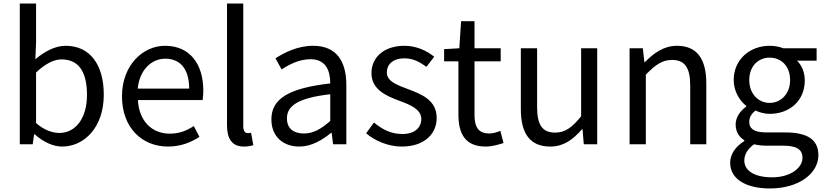

<svg xmlns="http://www.w3.org/2000/svg" viewBox="-20 -816 4663 1086"><path d="M331 13C455 13 567 -94 567 -280C567 -448 491 -557 351 -557C290 -557 230 -523 180 -481L184 -578V-796H92V0H165L173 -56H177C224 -13 281 13 331 13ZM316 -64C280 -64 231 -78 184 -120V-406C235 -454 283 -480 328 -480C432 -480 472 -400 472 -279C472 -145 406 -64 316 -64Z M930 13C1003 13 1061 -11 1108 -42L1076 -103C1035 -76 993 -60 940 -60C837 -60 766 -134 760 -250H1126C1128 -264 1130 -282 1130 -302C1130 -457 1052 -557 913 -557C789 -557 670 -448 670 -271C670 -92 785 13 930 13ZM759 -315C770 -423 838 -484 915 -484C1000 -484 1050 -425 1050 -315Z M1360 13C1385 13 1400 9 1413 5L1400 -65C1390 -63 1386 -63 1381 -63C1367 -63 1356 -74 1356 -102V-796H1264V-108C1264 -31 1292 13 1360 13Z M1673 13C1740 13 1801 -22 1853 -65H1856L1864 0H1939V-334C1939 -469 1884 -557 1751 -557C1663 -557 1587 -518 1538 -486L1573 -423C1616 -452 1673 -481 1736 -481C1825 -481 1848 -414 1848 -344C1617 -318 1515 -259 1515 -141C1515 -43 1582 13 1673 13ZM1699 -61C1645 -61 1603 -85 1603 -147C1603 -217 1665 -262 1848 -283V-132C1795 -85 1751 -61 1699 -61Z M2253 13C2381 13 2450 -60 2450 -148C2450 -251 2364 -283 2285 -313C2224 -336 2168 -356 2168 -407C2168 -450 2200 -486 2269 -486C2317 -486 2355 -465 2392 -438L2436 -495C2395 -529 2335 -557 2268 -557C2149 -557 2081 -489 2081 -403C2081 -310 2163 -274 2239 -246C2299 -224 2363 -198 2363 -143C2363 -96 2328 -58 2256 -58C2191 -58 2143 -84 2095 -123L2051 -62C2102 -19 2176 13 2253 13Z M2727 13C2761 13 2797 3 2828 -7L2810 -76C2792 -68 2768 -61 2748 -61C2685 -61 2664 -99 2664 -165V-469H2812V-543H2664V-696H2588L2578 -543L2492 -538V-469H2573V-168C2573 -59 2612 13 2727 13Z M3093 13C3167 13 3221 -26 3272 -85H3275L3282 0H3358V-543H3267V-158C3215 -94 3176 -66 3120 -66C3048 -66 3018 -109 3018 -210V-543H2926V-199C2926 -60 2978 13 3093 13Z M3541 0H3633V-394C3687 -449 3725 -477 3781 -477C3853 -477 3884 -434 3884 -332V0H3975V-344C3975 -482 3923 -557 3809 -557C3735 -557 3678 -516 3627 -464H3625L3616 -543H3541Z M4334 250C4502 250 4609 163 4609 62C4609 -28 4545 -67 4420 -67H4313C4240 -67 4218 -92 4218 -126C4218 -156 4233 -174 4253 -191C4277 -179 4307 -172 4333 -172C4445 -172 4532 -245 4532 -361C4532 -408 4514 -448 4488 -473H4599V-543H4410C4391 -551 4364 -557 4333 -557C4224 -557 4130 -482 4130 -363C4130 -298 4165 -245 4201 -217V-213C4172 -193 4141 -157 4141 -112C4141 -69 4162 -40 4190 -23V-18C4139 13 4110 58 4110 105C4110 198 4202 250 4334 250ZM4333 -234C4271 -234 4218 -284 4218 -363C4218 -443 4270 -490 4333 -490C4398 -490 4449 -443 4449 -363C4449 -284 4396 -234 4333 -234ZM4347 187C4248 187 4190 150 4190 92C4190 61 4206 28 4245 0C4269 6 4295 8 4315 8H4409C4481 8 4519 26 4519 77C4519 133 4452 187 4347 187Z"/></svg>

Font: Source Han Sans JP
Style: Regular
Weight: 400
Designer: Ryoko NISHIZUKA 西塚涼子 (kana, bopomofo & ideographs); Paul D. Hunt (Latin, Greek & Cyrillic); Sandoll Communications 산돌커뮤니
Foundry: Adobe
Version: Version 2.004;hotconv 1.0.118;makeotfexe 2.5.65603